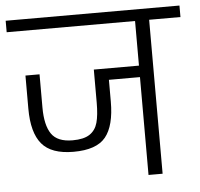

<svg xmlns="http://www.w3.org/2000/svg" viewBox="-58 -683 762 733"><g transform="rotate(-5 323.0 -317.0)"><path d="M656 -634V-590H536V0H482V-375H363V-292Q363 -199 328 -156Q293 -113 205 -113Q120 -113 83.5 -156.5Q47 -200 47 -292V-419H101V-292Q101 -224 124 -190.5Q147 -157 205 -157Q248 -157 270.5 -172Q293 -187 301 -215.5Q309 -244 309 -292V-419H482V-590H-10V-634Z"/></g></svg>

Font: Biryani UltraLight
Style: Regular
Weight: 250
Designer: Dan Reynolds and Mathieu Réguer
Foundry: Dan Reynolds and Mathieu Réguer
Version: Version 1.003; ttfautohint (v1.1) -l 5 -r 5 -G 72 -x 0 -D la